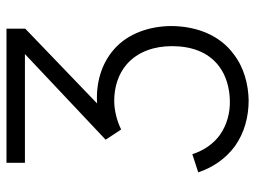

<svg xmlns="http://www.w3.org/2000/svg" viewBox="-120 -670 806 607"><g transform="rotate(-90 283.5 -367.0)"><path d="M431.3 -409.4C385.4 -450 324 -467.7 259.4 -463.5L495.8 -690.6V-750H71.9V-691.7H415.6L144.8 -436.5L177.1 -387.5C204.2 -401 238.5 -409.4 267.7 -409.4C310.4 -409.4 352.1 -396.9 383.3 -369.8C424 -334.4 440.6 -281.2 440.6 -227.1C440.6 -168.8 424 -113.5 377.1 -78.1C346.9 -55.2 308.3 -44.8 268.8 -43.8C230.2 -42.7 191.7 -53.1 160.4 -75C131.2 -95.8 110.4 -127.1 99 -162.5L41.7 -143.8C56.3 -99 84.4 -57.3 124 -28.1C167.7 3.1 218.8 15.6 269.8 15.6C319.8 14.6 372.9 1 414.6 -31.3C475 -75 503.1 -147.9 504.2 -227.1C504.2 -294.8 482.3 -364.6 431.3 -409.4Z"/></g></svg>

Font: Manrope3 Light
Style: Regular
Weight: 300
Designer: Mikhail Sharanda
Foundry: Mikhail Sharanda
Version: Version 3.000;PS 003.000;hotconv 1.0.88;makeotf.lib2.5.64775